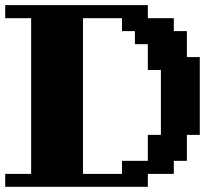

<svg xmlns="http://www.w3.org/2000/svg" viewBox="-20 -720 840 740"><path d="M0 0V-49.8H100.1V-649.9H0V-700.2H549.8V-649.9H649.9V-600.1H700.2V-500H750V-200.2H700.2V-100.1H649.9V-49.8H549.8V0ZM299.8 -49.8H450.2V-100.1H549.8V-200.2H600.1V-450.2H549.8V-549.8H500V-600.1H450.2V-649.9H299.8Z"/></svg>

Font: Redaction 50
Style: Bold
Weight: 700
Designer: Jeremy Mickel / Forest Young
Foundry: MCKL
Version: Version 2.001;hotconv 1.0.113;makeotfexe 2.5.65598 DEVELOPME